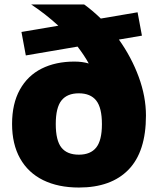

<svg xmlns="http://www.w3.org/2000/svg" viewBox="-20 -828 706 859"><path d="M633 -311Q633 -149.5 555.2 -69.2Q477.5 11 333 11Q240.5 11 173.2 -22Q106 -55 70 -119Q34 -183 34 -273.5Q34 -364 68.8 -426.8Q103.5 -489.5 166.2 -521Q229 -552.5 313 -552.5Q348.5 -552.5 377 -544Q358 -579 327 -619.5L95.5 -580L76 -685L241 -713Q182.5 -766.5 119.5 -808H356.5Q393.5 -781.5 431 -745L595.5 -773L615 -668.5L512 -651Q568.5 -571.5 600.8 -483.5Q633 -395.5 633 -311ZM436 -272.5Q436 -346 410.5 -378.2Q385 -410.5 332.5 -410.5Q280.5 -410.5 255 -378.5Q229.5 -346.5 229.5 -273Q229.5 -199.5 254.8 -167.8Q280 -136 333 -136Q385 -136 410.5 -168Q436 -200 436 -272.5Z"/></svg>

Font: Encode Sans Semi Expanded ExBd
Style: Regular
Weight: 800
Width: 6
Designer: Multiple Designers
Foundry: Impallari Type
Version: Version 2.000